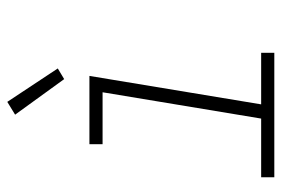

<svg xmlns="http://www.w3.org/2000/svg" viewBox="-146 -646 791 540"><g transform="rotate(-90 250.0 -375.5)"><path d="M22 0V-37H187L261 -483H115V-520H307L227 -37H372V0ZM298 -591 198 -729 234 -751 328 -609Z"/></g></svg>

Font: Iosevka SS04 XLt Obl
Style: Regular
Weight: 200
Italic angle: -9°
Monospace: yes
Designer: Belleve Invis
Foundry: Belleve Invis
Version: Version 19.0.0; ttfautohint (v1.8.4)